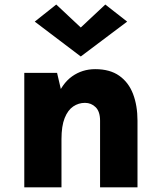

<svg xmlns="http://www.w3.org/2000/svg" viewBox="-20 -806 684 826"><path d="M410.5 0V-287Q410.5 -326 391.5 -344.8Q372.5 -363.5 345.5 -363.5Q318 -363.5 295 -348Q272 -332.5 258.2 -298.2Q244.5 -264 244.5 -207.5H196Q196 -313.5 221.2 -380Q246.5 -446.5 290.2 -477.5Q334 -508.5 389.5 -508.5Q453 -508.5 493.2 -480Q533.5 -451.5 552.5 -401.5Q571.5 -351.5 571.5 -287V0ZM84.5 0V-492.5H225.5L244.5 -411V0ZM327.5 -563 129.5 -713 222 -786.5 356 -661H299L433 -786.5L527 -713Z"/></svg>

Font: Karla ExtraBold
Style: Regular
Weight: 800
Designer: Jonathan Pinhorn
Version: Version 2.001